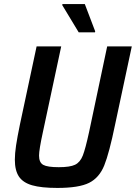

<svg xmlns="http://www.w3.org/2000/svg" viewBox="-20 -916 668 944"><path d="M53 -131Q53 -161 59 -201Q65 -241 78 -304L160 -688H281L191 -267Q172 -180 172 -151Q172 -117 192.5 -105.5Q213 -94 269 -94Q324 -94 349 -106Q374 -118 387 -151Q400 -184 418 -267L507 -688H628L546 -304Q517 -163 492.5 -102.5Q468 -42 418 -17Q368 8 262 8Q183 8 138 -5Q93 -18 73 -48Q53 -78 53 -131ZM367 -757 286 -891 287 -896H397L448 -762L447 -757Z"/></svg>

Font: Saira Semi Condensed Medium
Style: Italic
Weight: 500
Width: 4
Italic angle: -12°
Designer: Hector Gatti with collaboration of the Omnibus-Type team
Foundry: Omnibus-Type
Version: Version 1.001; ttfautohint (v1.8)